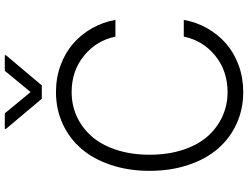

<svg xmlns="http://www.w3.org/2000/svg" viewBox="-132 -848 991 766"><g transform="rotate(-90 363.0 -465.5)"><path d="M666.2 -500H599.4Q583.8 -576 523.1 -625.4Q462.4 -674.7 378.2 -674.7Q326 -674.7 280.9 -654.1Q235.8 -633.5 201.7 -595Q167.6 -556.5 147.9 -496.8Q128.2 -437.1 128.2 -363.6Q128.2 -289.8 147.9 -230.1Q167.6 -170.5 201.7 -132.1Q235.8 -93.8 280.9 -73.2Q326 -52.6 378.2 -52.6Q462.4 -52.6 523.1 -101.7Q583.8 -150.9 599.4 -227.3H666.2Q657.3 -177.2 632.8 -133.9Q608.3 -90.6 571.6 -58.6Q534.8 -26.6 484.9 -8.3Q435 9.9 378.2 9.9Q310 9.9 251.8 -16.7Q193.5 -43.3 152.2 -91.3Q110.8 -139.2 87.4 -209.3Q63.9 -279.5 63.9 -363.6Q63.9 -447.8 87.4 -517.9Q110.8 -588.1 152.2 -636Q193.5 -683.9 251.8 -710.6Q310 -737.2 378.2 -737.2Q435 -737.2 484.9 -718.9Q534.8 -700.6 571.6 -668.7Q608.3 -636.7 632.8 -593.4Q657.3 -550.1 666.2 -500ZM293.3 -941.4 378.2 -838.4 463.1 -941.4H524.9V-936.4L404.8 -793.7H351.6L231.5 -936.4V-941.4Z"/></g></svg>

Font: Inter Light BETA
Style: Regular
Weight: 300
Designer: Rasmus Andersson
Foundry: rsms
Version: Version 3.011;git-f93a4a705